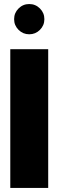

<svg xmlns="http://www.w3.org/2000/svg" viewBox="-20 -932 290 952"><path d="M72 -784Q50 -806 50 -837Q50 -868 72 -890Q94 -912 125 -912Q156 -912 178 -890Q200 -868 200 -837Q200 -806 178 -784Q156 -762 125 -762Q94 -762 72 -784ZM219 0H31V-688H219Z"/></svg>

Font: CostaRica
Style: Normal
Weight: 900
Version: Version 1.3